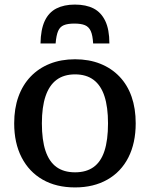

<svg xmlns="http://www.w3.org/2000/svg" viewBox="-20 -807 656 839"><path d="M307 -787Q260 -787 226.5 -770Q193 -753 175.5 -715.5Q158 -678 157 -617H223Q226 -653 234 -671.5Q242 -690 259 -697Q276 -704 305 -704Q334 -704 351 -697Q368 -690 376.5 -671.5Q385 -653 387 -617H458Q458 -678 440 -715.5Q422 -753 389 -770Q356 -787 307 -787ZM573 -268Q573 -182 541 -119Q509 -56 449 -22Q389 12 308 12Q226 12 166.5 -22Q107 -56 74.5 -119Q42 -182 42 -268Q42 -333 60.5 -384.5Q79 -436 114 -472.5Q149 -509 198 -528.5Q247 -548 308 -548Q369 -548 418 -528.5Q467 -509 502 -472.5Q537 -436 555 -384.5Q573 -333 573 -268ZM163 -268Q163 -195 179 -147.5Q195 -100 227 -77Q259 -54 308 -54Q357 -54 389 -77Q421 -100 436.5 -147.5Q452 -195 452 -268Q452 -339 436.5 -386.5Q421 -434 389 -458Q357 -482 308 -482Q259 -482 227 -458Q195 -434 179 -386.5Q163 -339 163 -268Z"/></svg>

Font: Roboto Serif SemiCondensed Medium
Style: Regular
Weight: 500
Width: 4
Designer: Greg Gazdowicz
Foundry: Commercial Type
Version: Version 1.007